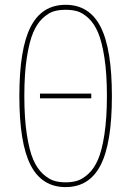

<svg xmlns="http://www.w3.org/2000/svg" viewBox="-20 -760 540 790"><path d="M144.5 -355.5V-375H355.5V-355.5ZM394 -80.6Q347.7 9.8 250 9.8Q152.3 9.8 106 -80.6Q59.6 -170.9 59.6 -364.7Q59.6 -558.6 106 -649.4Q152.3 -740.2 250 -740.2Q347.7 -740.2 394 -649.4Q440.4 -558.6 440.4 -364.7Q440.4 -170.9 394 -80.6ZM201.2 -16.6Q222.7 -9.8 250 -9.8Q277.3 -9.8 298.8 -16.6Q320.3 -23.4 343.8 -44.9Q367.2 -66.4 383.3 -103.5Q399.4 -140.6 409.7 -207.5Q419.9 -274.4 419.9 -365.2Q419.9 -456.1 409.7 -522.5Q399.4 -588.9 383.3 -626.5Q367.2 -664.1 343.8 -685.5Q320.3 -707 298.8 -713.4Q277.3 -719.7 250 -719.7Q222.7 -719.7 201.2 -713.4Q179.7 -707 156.2 -685.5Q132.8 -664.1 116.7 -626.5Q100.6 -588.9 90.3 -522.5Q80.1 -456.1 80.1 -365.2Q80.1 -274.4 90.3 -207.5Q100.6 -140.6 116.7 -103.5Q132.8 -66.4 156.2 -44.9Q179.7 -23.4 201.2 -16.6Z"/></svg>

Font: Mgen+ 1m thin
Style: Regular
Weight: 100
Designer: [Source Han Sans]
Ryoko NISHIZUKA  (kana & ideographs); Paul D. Hunt (Latin, Greek & Cyrillic); Wenlong ZHANG  (bopomofo
Version: Version 1.059.20150602